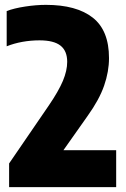

<svg xmlns="http://www.w3.org/2000/svg" viewBox="-20 -770 518 790"><path d="M458 -152V0H17.5V-97.5L181.5 -337Q221 -395 238.8 -437.2Q256.5 -479.5 256.5 -515.5Q256.5 -560.5 229 -582.2Q201.5 -604 142.5 -604Q107 -604 72.2 -597.8Q37.5 -591.5 7.5 -579.5V-724.5Q37.5 -736 83 -743Q128.5 -750 169 -750Q294.5 -750 361.5 -697.5Q428.5 -645 428.5 -531Q428.5 -475.5 408.5 -417.8Q388.5 -360 340.5 -293L241 -152Z"/></svg>

Font: Encode Sans Condensed ExtraBold
Style: Regular
Weight: 800
Width: 3
Designer: Multiple Designers
Foundry: Impallari Type
Version: Version 2.000